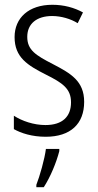

<svg xmlns="http://www.w3.org/2000/svg" viewBox="-20 -628 408 803"><path d="M332 -202C332 -289 276 -321 201 -360C129 -397 94 -419 94 -474C94 -529 134 -561 198 -561C236 -561 276 -549 305 -531L327 -576C291 -596 247 -608 199 -608C100 -608 41 -553 41 -473C41 -388 95 -355 172 -316C242 -281 277 -257 277 -200C277 -141 242 -105 170 -105C121 -105 72 -122 38 -144V-88C68 -71 114 -56 171 -56C275 -56 332 -110 332 -202ZM228 4V-5H172C167 36 146 110 132 145V155H163C191 112 216 51 228 4Z"/></svg>

Font: Noto Sans Malayalam UI Condensed Light
Style: Regular
Weight: 300
Width: 3
Designer: Jelle Bosma - Monotype Design Team
Foundry: Monotype Imaging Inc.
Version: Version 2.104